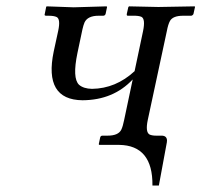

<svg xmlns="http://www.w3.org/2000/svg" viewBox="-20 -451 628 599"><path d="M440.9 -76.2Q433.1 -38.6 446.8 -31.2Q454.6 -27.8 466.8 -27.8H483.9Q500.5 -27.8 501 -12.7Q501 -9.3 500.5 -6.8L475.6 127.9H455.6Q457 2.4 351.6 1H289.6L288.1 -1L292.5 -22Q293.9 -27.8 299.8 -27.8H315.9Q349.1 -27.8 358.4 -46.4Q363.3 -56.6 367.2 -76.2L394 -203.1Q333.5 -138.7 237.3 -138.2Q116.2 -139.6 147.5 -290L161.6 -355Q169.4 -391.6 156.7 -397.9Q148.4 -401.9 131.3 -401.9H123.5Q119.6 -401.9 119.1 -404.8Q119.1 -406.2 119.6 -407.2L124 -429.2L125.5 -431.2L210 -428.2L312.5 -431.2L314 -429.2L309.6 -408.2Q308.1 -402.3 302.2 -401.9H287.6Q253.4 -401.9 243.7 -380.9Q240.2 -372.6 237.3 -359.9L221.7 -286.1Q205.1 -207 226.6 -186.5Q240.7 -174.3 267.1 -173.8Q341.3 -174.8 399.9 -229L426.3 -354Q434.1 -391.6 421.4 -398.4Q412.6 -402.3 395.5 -401.9H379.4Q375.5 -401.9 375.5 -404.8Q375.5 -406.2 375.5 -407.2L380.4 -429.2L382.8 -431.2L474.1 -429.2L587.4 -431.2L588.4 -429.2L583.5 -407.2Q581.1 -402.8 576.7 -401.9H551.3Q519.5 -401.9 510.3 -385.7Q504.4 -375 500.5 -354Z"/></svg>

Font: Linux Biolinum Slanted O
Style: Slanted
Weight: 400
Designer: Philipp H. Poll
Foundry: Philipp H. Poll
Version: Version 1.0.4